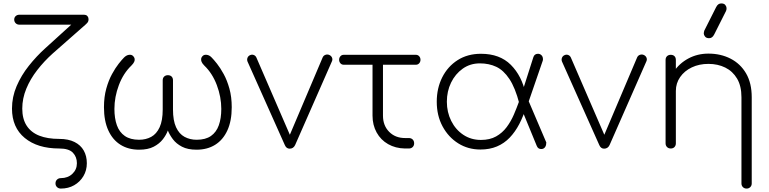

<svg xmlns="http://www.w3.org/2000/svg" viewBox="-20 -867 4489 1121"><path d="M335 234Q322 234 313 225.5Q304 217 304 204Q304 190 313 181.5Q322 173 335 173Q376 173 402.5 148Q429 123 429 86Q429 49 405.5 24.5Q382 0 326 0Q199 0 124.5 -61.5Q50 -123 50 -233Q50 -301 77 -364Q104 -427 148.5 -483Q193 -539 244 -585L396 -723H93Q80 -723 71.5 -731.5Q63 -740 63 -753Q63 -765 71.5 -773Q80 -781 93 -781H468Q484 -781 490.5 -773Q497 -765 497 -755Q497 -744 493 -738Q489 -732 479 -723L287 -554Q238 -510 197.5 -458Q157 -406 133.5 -349Q110 -292 110 -233Q110 -173 135.5 -133.5Q161 -94 209 -75Q257 -56 326 -56Q379 -56 415 -38Q451 -20 469 12Q487 44 487 86Q487 128 467 161.5Q447 195 413 214.5Q379 234 335 234Z M792 7Q730 7 684 -21.5Q638 -50 612.5 -105.5Q587 -161 587 -241Q587 -301 600.5 -349.5Q614 -398 634 -434.5Q654 -471 673 -495Q692 -519 704 -531Q718 -545 733.5 -547Q749 -549 758 -539Q764 -533 766 -524.5Q768 -516 763.5 -506Q759 -496 747 -484Q700 -439 674 -370Q648 -301 648 -231Q648 -176 662.5 -135.5Q677 -95 709 -73Q741 -51 792 -51Q832 -51 863 -68Q894 -85 912 -124Q930 -163 930 -228V-398Q930 -412 938.5 -420Q947 -428 960 -428Q974 -428 982 -420Q990 -412 990 -398V-228Q990 -163 1008 -124Q1026 -85 1057.5 -68Q1089 -51 1128 -51Q1180 -51 1211.5 -73Q1243 -95 1257.5 -135.5Q1272 -176 1272 -231Q1272 -301 1246 -370Q1220 -439 1173 -484Q1161 -496 1157 -506Q1153 -516 1154.5 -524.5Q1156 -533 1162 -539Q1171 -549 1187 -547Q1203 -545 1216 -531Q1228 -519 1247 -495Q1266 -471 1286 -434.5Q1306 -398 1319.5 -349.5Q1333 -301 1333 -241Q1333 -161 1307.5 -105.5Q1282 -50 1236 -21.5Q1190 7 1128 7Q1076 7 1042.5 -10.5Q1009 -28 989.5 -54Q970 -80 960 -105Q951 -80 931 -54Q911 -28 877.5 -10.5Q844 7 792 7Z M1671 1Q1652 1 1643 -20L1425 -508Q1421 -519 1425 -529.5Q1429 -540 1440 -545Q1451 -550 1461.5 -546Q1472 -542 1477 -531L1691 -37H1654L1864 -532Q1869 -543 1880.5 -547Q1892 -551 1903 -546Q1914 -541 1918.5 -530.5Q1923 -520 1918 -509L1703 -20Q1693 1 1671 1Z M2344 0Q2289 -1 2246 -25.5Q2203 -50 2179 -93.5Q2155 -137 2155 -192V-489H1987Q1975 -489 1967.5 -497.5Q1960 -506 1960 -518Q1960 -530 1967.5 -538.5Q1975 -547 1987 -547H2408Q2420 -547 2427.5 -538.5Q2435 -530 2435 -518Q2435 -506 2427.5 -497.5Q2420 -489 2408 -489H2216V-192Q2216 -134 2252 -97.5Q2288 -61 2345 -61H2367Q2381 -61 2389.5 -52.5Q2398 -44 2398 -30Q2398 -17 2389.5 -8.5Q2381 0 2367 0Z M2785 6Q2713 6 2655.5 -30Q2598 -66 2564 -129Q2530 -192 2530 -273Q2530 -352 2562 -415.5Q2594 -479 2652 -516Q2710 -553 2788 -553Q2898 -553 2962.5 -488.5Q3027 -424 3049 -319L3012 -263Q2988 -355 2954 -406Q2920 -457 2877.5 -477Q2835 -497 2782 -497Q2725 -497 2681.5 -466Q2638 -435 2613.5 -384.5Q2589 -334 2589 -273Q2589 -212 2614.5 -161Q2640 -110 2685 -80Q2730 -50 2788 -50Q2840 -50 2876.5 -70.5Q2913 -91 2938 -124.5Q2963 -158 2980 -197.5Q2997 -237 3011 -276L3053 -246Q3036 -189 3012 -143Q2988 -97 2956 -63.5Q2924 -30 2881.5 -12Q2839 6 2785 6ZM3143 3Q3122 5 3114 -15L3010 -268L3057 -299L3168 -39Q3170 -36 3169.5 -34Q3169 -32 3169 -30Q3169 -17 3162 -7.5Q3155 2 3143 3ZM3057 -246 3011 -273 3094 -533Q3097 -543 3104 -548Q3111 -553 3121 -553Q3133 -553 3141.5 -544.5Q3150 -536 3150 -522Q3150 -521 3150 -518.5Q3150 -516 3149 -513Z M3507 1Q3488 1 3479 -20L3261 -508Q3257 -519 3261 -529.5Q3265 -540 3276 -545Q3287 -550 3297.5 -546Q3308 -542 3313 -531L3527 -37H3490L3700 -532Q3705 -543 3716.5 -547Q3728 -551 3739 -546Q3750 -541 3754.5 -530.5Q3759 -520 3754 -509L3539 -20Q3529 1 3507 1Z M4339 234Q4326 234 4317.5 225.5Q4309 217 4309 204V-299Q4309 -365 4283.5 -408Q4258 -451 4214.5 -472.5Q4171 -494 4116 -494Q4062 -494 4019 -473.5Q3976 -453 3951 -417Q3926 -381 3926 -336H3876Q3880 -398 3913 -447.5Q3946 -497 3999 -525.5Q4052 -554 4116 -554Q4188 -554 4245.5 -524.5Q4303 -495 4336 -438.5Q4369 -382 4369 -299V204Q4369 217 4360.5 225.5Q4352 234 4339 234ZM3896 0Q3883 0 3874.5 -8.5Q3866 -17 3866 -30V-517Q3866 -531 3874.5 -539Q3883 -547 3896 -547Q3910 -547 3918 -539Q3926 -531 3926 -517V-30Q3926 -17 3918 -8.5Q3910 0 3896 0ZM4120 -644Q4104 -644 4096.5 -653.5Q4089 -663 4089 -671Q4089 -676 4090 -680Q4091 -684 4092 -688L4161 -825Q4167 -837 4174.5 -842Q4182 -847 4191 -847Q4208 -847 4215 -837.5Q4222 -828 4222 -820Q4222 -816 4221.5 -811.5Q4221 -807 4219 -803L4150 -666Q4144 -654 4136.5 -649Q4129 -644 4120 -644Z"/></svg>

Font: ComfortaaLight
Style: Regular
Weight: 300
Designer: Johan Aakerlund
Foundry: Johan Aakerlund
Version: Version 3.104; ttfautohint (v1.8.1.43-b0c9)